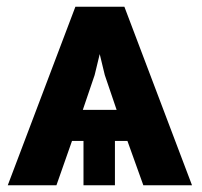

<svg xmlns="http://www.w3.org/2000/svg" viewBox="-20 -548 599 568"><path d="M3 0H147L193 -131H227V0H320V-131H357L404 0H548L348 -528H203ZM225 -223 260 -326 275 -388 290 -326 325 -223Z"/></svg>

Font: Aerodynamic
Style: Regular
Weight: 500
Designer: Google
Version: Version 2.000980; 2014